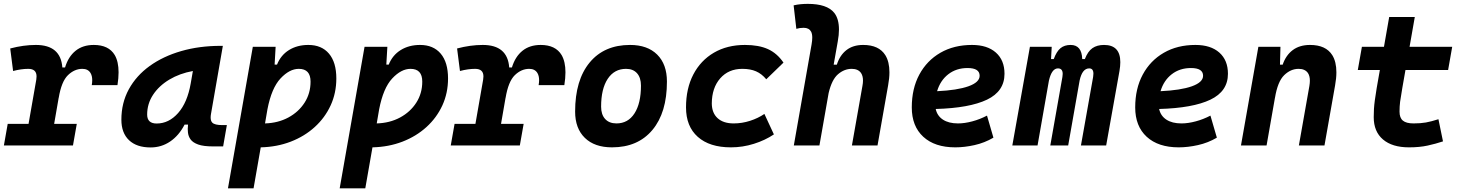

<svg xmlns="http://www.w3.org/2000/svg" viewBox="-35 -763 7672 1007"><path d="M-14.6 0 5.4 -113.3H114.7L155.3 -345.2Q156.7 -354.5 156.7 -362.3Q156.7 -401.9 113.3 -401.9Q76.2 -401.9 33.7 -390.6L18.6 -508.8Q88.4 -527.3 153.3 -527.3Q283.2 -527.3 292 -409.2H306.2Q323.2 -465.8 361.3 -496.6Q399.4 -527.3 457 -527.3Q535.2 -527.3 566.9 -474.1Q586.9 -439.5 586.9 -383.8Q586.9 -353 581.1 -316.4H446.3Q448.7 -330.6 448.7 -342.3Q448.7 -365.2 439.9 -379.9Q426.8 -401.9 397 -401.9Q355.5 -401.9 321.3 -368.7Q287.1 -335.4 272.9 -249.5V-251L249 -113.3H367.7L347.7 0Z M754.9 10.3Q681.6 10.3 641.6 -27.8Q601.6 -65.9 601.6 -135.3Q601.6 -223.1 640.6 -294.7Q679.7 -366.2 750.2 -417Q820.8 -467.8 915.5 -495.1Q1010.3 -522.5 1121.6 -522.5H1133.8L1071.8 -166.5Q1069.8 -155.8 1069.8 -147Q1069.8 -128.4 1078.6 -119.6Q1091.3 -106.9 1131.3 -106.9H1154.8L1135.3 4.9H1082Q1032.2 4.9 1004.4 -5.1Q976.6 -15.1 964.6 -31.7Q952.6 -48.3 950.7 -68.8Q949.7 -77.6 949.7 -86.9Q949.7 -98.1 951.2 -109.4H933.1Q903.3 -51.8 857.4 -20.8Q811.5 10.3 754.9 10.3ZM786.6 -115.2Q850.6 -115.2 899.2 -170.2Q947.8 -225.1 965.3 -325.7L976.6 -390.6Q907.2 -377.9 853 -345.5Q798.8 -313 767.8 -265.9Q736.8 -218.8 736.8 -162.1Q736.8 -115.2 786.6 -115.2Z M1294.9 224.6H1160.6L1291 -517.6H1410.6L1405.3 -424.3H1418Q1437.5 -473.6 1480.7 -500.5Q1523.9 -527.3 1582 -527.3Q1651.9 -527.3 1690.4 -481.7Q1729 -436 1729 -351.6Q1729 -275.4 1699.2 -210.4Q1669.4 -145.5 1615.7 -96.7Q1562 -47.9 1489.7 -20Q1417.5 7.8 1332.5 9.8ZM1355 -115.7Q1423.3 -117.7 1477.3 -146.7Q1531.2 -175.8 1562.5 -224.6Q1593.8 -273.4 1593.8 -335Q1593.8 -401.9 1532.2 -401.9Q1483.4 -401.9 1436.3 -351.6Q1389.2 -301.3 1367.7 -189.9Z M1880.9 224.6H1746.6L1877 -517.6H1996.6L1991.2 -424.3H2003.9Q2023.4 -473.6 2066.7 -500.5Q2109.9 -527.3 2168 -527.3Q2237.8 -527.3 2276.4 -481.7Q2314.9 -436 2314.9 -351.6Q2314.9 -275.4 2285.2 -210.4Q2255.4 -145.5 2201.7 -96.7Q2147.9 -47.9 2075.7 -20Q2003.4 7.8 1918.5 9.8ZM1940.9 -115.7Q2009.3 -117.7 2063.2 -146.7Q2117.2 -175.8 2148.4 -224.6Q2179.7 -273.4 2179.7 -335Q2179.7 -401.9 2118.2 -401.9Q2069.3 -401.9 2022.2 -351.6Q1975.1 -301.3 1953.6 -189.9Z M2329.1 0 2349.1 -113.3H2458.5L2499 -345.2Q2500.5 -354.5 2500.5 -362.3Q2500.5 -401.9 2457 -401.9Q2419.9 -401.9 2377.4 -390.6L2362.3 -508.8Q2432.1 -527.3 2497.1 -527.3Q2627 -527.3 2635.7 -409.2H2649.9Q2667 -465.8 2705.1 -496.6Q2743.2 -527.3 2800.8 -527.3Q2878.9 -527.3 2910.6 -474.1Q2930.7 -439.5 2930.7 -383.8Q2930.7 -353 2924.8 -316.4H2790Q2792.5 -330.6 2792.5 -342.3Q2792.5 -365.2 2783.7 -379.9Q2770.5 -401.9 2740.7 -401.9Q2699.2 -401.9 2665 -368.7Q2630.9 -335.4 2616.7 -249.5V-251L2592.8 -113.3H2711.4L2691.4 0Z M3174.8 9.8Q3083.5 9.8 3032.5 -39.8Q2981.4 -89.4 2981.4 -177.7Q2981.4 -342.8 3057.6 -435.1Q3133.8 -527.3 3269.5 -527.3Q3360.8 -527.3 3411.9 -476.6Q3462.9 -425.8 3462.9 -335Q3462.9 -172.4 3386.7 -81.3Q3310.5 9.8 3174.8 9.8ZM3198.2 -115.7Q3258.8 -115.7 3292.7 -168.2Q3326.7 -220.7 3326.7 -314Q3326.7 -355.5 3306.2 -378.7Q3285.6 -401.9 3248.5 -401.9Q3187 -401.9 3152.3 -349.4Q3117.7 -296.9 3117.7 -203.6Q3117.7 -162.1 3138.9 -138.9Q3160.2 -115.7 3198.2 -115.7Z M3813 -115.7Q3856.9 -115.7 3899.2 -129.4Q3941.4 -143.1 3974.1 -165.5L4023.9 -58.1Q3978 -27.3 3919.2 -8.8Q3860.4 9.8 3798.8 9.8Q3686.5 9.8 3624.8 -45.2Q3563 -100.1 3563 -199.7Q3563 -298.8 3601.3 -372.3Q3639.6 -445.8 3709.2 -486.6Q3778.8 -527.3 3872.1 -527.3Q3944.8 -527.3 3992.9 -505.4Q4041 -483.4 4074.2 -434.6L3983.9 -347.2Q3960 -376 3930.2 -388.9Q3900.4 -401.9 3858.4 -401.9Q3786.1 -401.9 3742.4 -352.1Q3698.7 -302.2 3698.2 -220.2Q3698.7 -170.4 3728.8 -143.1Q3758.8 -115.7 3813 -115.7Z M4433.1 0 4488.3 -312.5Q4491.2 -327.6 4491.2 -340.3Q4491.2 -364.3 4481.4 -379.4Q4466.3 -401.9 4432.1 -401.9Q4393.1 -401.9 4360.4 -373.8Q4327.6 -345.7 4311 -274.9L4262.7 0H4128.4L4221.7 -530.8Q4225.1 -550.3 4225.1 -565.4Q4225.1 -585 4219.2 -596.7Q4208 -617.2 4180.2 -617.2Q4159.2 -617.2 4141.6 -611.8L4127.4 -734.9Q4146 -739.3 4164.6 -741Q4183.1 -742.7 4201.7 -742.7Q4302.7 -742.7 4340.3 -695.8Q4365.2 -664.6 4365.2 -607.9Q4365.2 -580.1 4358.9 -545.4L4337.4 -423.8H4354Q4369.6 -473.1 4404.3 -500.2Q4439 -527.3 4492.2 -527.3Q4574.7 -527.3 4608.4 -473.6Q4629.9 -439 4629.9 -383.8Q4629.9 -353 4623 -315.4L4567.4 0Z M4989.3 -115.7Q5024.4 -115.7 5064.5 -126.5Q5104.5 -137.2 5141.6 -156.7L5175.3 -41Q5128.9 -13.7 5076.2 -2Q5023.4 9.8 4975.1 9.8Q4867.7 9.8 4807.4 -45.7Q4747.1 -101.1 4747.1 -199.7Q4747.1 -298.3 4786.6 -371.8Q4826.2 -445.3 4897.2 -486.3Q4968.3 -527.3 5063 -527.3Q5143.1 -527.3 5188.2 -487.3Q5233.4 -447.3 5233.4 -376Q5233.4 -284.2 5141.4 -240.2Q5049.3 -196.3 4872.6 -191.4Q4880.4 -155.3 4910.6 -135.5Q4940.9 -115.7 4989.3 -115.7ZM4879.9 -284.7Q4985.8 -289.6 5044.4 -310.5Q5103 -331.5 5103 -365.7Q5103 -406.2 5039.6 -406.2Q4980.5 -406.2 4938.5 -373.5Q4896.5 -340.8 4879.9 -284.7Z M5481 -517.6 5477.5 -453.1H5491.7Q5506.3 -493.2 5527.1 -510.3Q5547.9 -527.3 5580.1 -527.3Q5638.7 -527.3 5641.1 -453.1H5654.8Q5670.4 -493.7 5694.6 -510.5Q5718.8 -527.3 5755.4 -527.3Q5840.8 -527.3 5840.8 -437Q5840.8 -416.5 5836.4 -390.6L5766.6 0H5634.3L5698.2 -359.4Q5699.7 -369.1 5699.7 -376.5Q5699.7 -404.3 5677.7 -404.3Q5641.1 -404.3 5627.4 -340.8L5567.4 0H5473.6L5537.1 -359.4Q5538.6 -368.2 5538.6 -375.5Q5538.6 -404.3 5513.7 -404.3Q5481 -404.3 5466.3 -339.8L5406.7 0H5274.4L5366.7 -517.6Z M6161.1 -115.7Q6196.3 -115.7 6236.3 -126.5Q6276.4 -137.2 6313.5 -156.7L6347.2 -41Q6300.8 -13.7 6248 -2Q6195.3 9.8 6147 9.8Q6039.6 9.8 5979.2 -45.7Q5918.9 -101.1 5918.9 -199.7Q5918.9 -298.3 5958.5 -371.8Q5998 -445.3 6069.1 -486.3Q6140.1 -527.3 6234.9 -527.3Q6314.9 -527.3 6360.1 -487.3Q6405.3 -447.3 6405.3 -376Q6405.3 -284.2 6313.2 -240.2Q6221.2 -196.3 6044.4 -191.4Q6052.2 -155.3 6082.5 -135.5Q6112.8 -115.7 6161.1 -115.7ZM6051.8 -284.7Q6157.7 -289.6 6216.3 -310.5Q6274.9 -331.5 6274.9 -365.7Q6274.9 -406.2 6211.4 -406.2Q6152.3 -406.2 6110.4 -373.5Q6068.4 -340.8 6051.8 -284.7Z M6473.6 0 6564.9 -517.6H6680.7L6678.2 -423.8H6692.4Q6709 -473.1 6745.1 -500.2Q6781.2 -527.3 6835.9 -527.3Q6918.9 -527.3 6952.6 -473.6Q6974.1 -439 6974.1 -383.8Q6974.1 -353 6967.3 -315.4L6911.6 0H6777.3L6832.5 -312.5Q6835 -327.6 6835 -339.8Q6835 -364.3 6825.2 -379.4Q6810.1 -401.9 6775.9 -401.9Q6734.4 -401.9 6700.2 -368.7Q6666 -335.4 6651.9 -249.5V-250.5L6607.9 0Z M7355 9.8Q7267.1 9.8 7218.5 -31.5Q7169.9 -72.8 7169.9 -148.4Q7169.9 -170.9 7171.1 -191.7Q7172.4 -212.4 7175.8 -238Q7179.2 -263.7 7185.5 -301.3L7202.1 -396H7086.4L7107.9 -517.6H7223.6L7251 -673.8H7385.3L7357.9 -517.6H7581.5L7560.1 -396H7336.4L7319.8 -301.3Q7311.5 -253.9 7308.3 -229.5Q7305.2 -205.1 7305.2 -177.7Q7305.2 -145 7322.8 -130.4Q7340.3 -115.7 7378.9 -115.7Q7415.5 -115.7 7443.4 -120.6Q7471.2 -125.5 7509.3 -137.7L7533.2 -21.5Q7495.1 -8.8 7452.6 0.5Q7410.2 9.8 7355 9.8Z"/></svg>

Font: CaskaydiaCove NF
Style: Bold Italic
Weight: 700
Italic angle: -10°
Designer: Aaron Bell
Foundry: Saja Typeworks
Version: Version 2111.001; VTT 6.35;Nerd Fonts 3.2.1